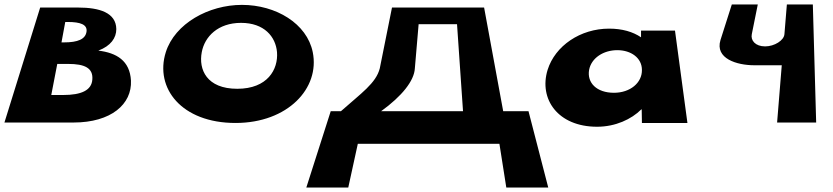

<svg xmlns="http://www.w3.org/2000/svg" viewBox="-22 -554 3754 865"><path d="M159 -520 -2 -2H309C479 -2 573 -85 568 -191C563 -281 503 -316 421 -326C477 -347 502 -383 502 -423C501 -497 426 -520 330 -520ZM255 -363 272 -455H283C341 -455 371 -443 368 -413C364 -377 328 -363 266 -363ZM209 -126 236 -266H285C359 -266 398 -248 394 -196C391 -147 344 -126 263 -126Z M725 -319C674 -157 796 0 1039 0C1275 0 1420 -157 1387 -319C1361 -448 1221 -532 1068 -532C918 -532 766 -448 725 -319ZM887 -319C900 -389 960 -451 1064 -451C1168 -451 1220 -389 1226 -319C1232 -241 1183 -154 1047 -154C909 -154 872 -241 887 -319Z M1847 -246 1864 -445H2037L2064 -53H1695C1789 -121 1844 -190 1847 -246ZM2359 -53H2245L2159 -520H1744L1689 -246C1672 -179 1605 -134 1514 -53H1468L1358 291H1547L1590 94H2228L2259 291H2448Z M2445 -239C2405 -108 2491 17 2668 17C2751 17 2823 -17 2867 -61H2869L2870 0H3075L3019 -416H2866V-386C2829 -411 2781 -425 2722 -425C2593 -425 2479 -348 2445 -239ZM2632 -239C2642 -293 2697 -328 2759 -328C2821 -328 2870 -293 2870 -239C2871 -181 2817 -136 2744 -136C2666 -136 2622 -181 2632 -239Z M3640 -534H3523L3512 -400C3510 -372 3467 -345 3425 -345C3381 -345 3359 -372 3365 -400L3392 -534H3275L3224 -374C3198 -290 3298 -260 3376 -260H3500L3479 -2H3655Z"/></svg>

Font: Hussar Milosc
Style: Bold
Weight: 700
Foundry: Cannot Into Space Fonts
Version: Version 1.02